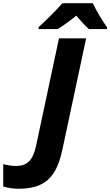

<svg xmlns="http://www.w3.org/2000/svg" viewBox="-178 -951 682 1188"><path d="M-61 217Q-90 217 -114 213Q-138 209 -158 203V65Q-141 69 -121 72.5Q-101 76 -76 76Q-29 76 0.5 48.5Q30 21 45 -48L187 -714H355L208 -25Q190 62 156.5 115.5Q123 169 69.5 193Q16 217 -61 217ZM61 -783Q82 -802 109.5 -828.5Q137 -855 163 -882Q189 -909 208 -931H397Q412 -897 437.5 -854.5Q463 -812 484 -783V-771H372Q355 -786 332.5 -810.5Q310 -835 294 -854Q266 -831 237.5 -810.5Q209 -790 179 -771H61Z"/></svg>

Font: Noto Sans ExtraBold
Style: Italic
Weight: 800
Italic angle: -12°
Designer: Monotype Design Team
Foundry: Monotype Imaging Inc.
Version: Version 2.013; ttfautohint (v1.8.4.7-5d5b)